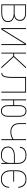

<svg xmlns="http://www.w3.org/2000/svg" viewBox="1712 -2280 576 4040"><g transform="rotate(90 2000.0 -260.0)"><path d="M72 0V-520H255Q275 -520 294.5 -517.5Q314 -515 333 -509Q352 -503 368.5 -492Q385 -481 397 -465Q409 -449 414 -429.5Q419 -410 419 -391Q419 -370 413 -350Q407 -330 394 -314Q381 -298 362.5 -287.5Q344 -277 324 -271Q348 -266 370.5 -255.5Q393 -245 410 -228Q427 -211 435.5 -187.5Q444 -164 444 -140Q444 -117 437.5 -95.5Q431 -74 416.5 -57Q402 -40 383 -29Q364 -18 343 -11.5Q322 -5 299.5 -2.5Q277 0 255 0ZM91 -279H255Q273 -279 290 -281Q307 -283 323.5 -288.5Q340 -294 354.5 -303Q369 -312 379.5 -326Q390 -340 395 -356.5Q400 -373 400 -391Q400 -408 395 -424.5Q390 -441 379.5 -455Q369 -469 354.5 -478Q340 -487 323.5 -492.5Q307 -498 290 -500Q273 -502 255 -502H91ZM91 -18H255Q275 -18 294.5 -20Q314 -22 333 -27.5Q352 -33 369 -43Q386 -53 399 -67.5Q412 -82 418.5 -101Q425 -120 425 -140Q425 -159 418.5 -178Q412 -197 399 -212Q386 -227 369 -236.5Q352 -246 333 -251.5Q314 -257 294.5 -259Q275 -261 255 -261H91Z M572 0V-520H591V-20L899 -520H928V0H909V-500L601 0Z M1088 0V-520H1107V-269H1162L1392 -520H1418L1179 -260L1418 0H1392L1162 -251H1107V0Z M1518 0V-18Q1529 -18 1540 -21.5Q1551 -25 1559 -33Q1567 -41 1572.5 -51.5Q1578 -62 1581.5 -72.5Q1585 -83 1587.5 -94.5Q1590 -106 1591.5 -117Q1593 -128 1594.5 -139.5Q1596 -151 1596.5 -162Q1597 -173 1597.5 -184.5Q1598 -196 1598.5 -207.5Q1599 -219 1599 -230.5Q1599 -242 1599 -253V-520H1928V0H1909V-502H1618V-253Q1618 -238 1618 -223Q1618 -208 1617.5 -192.5Q1617 -177 1616 -162Q1615 -147 1613 -132Q1611 -117 1608.5 -102Q1606 -87 1601.5 -72.5Q1597 -58 1590.5 -44.5Q1584 -31 1573 -20.5Q1562 -10 1547.5 -5Q1533 0 1518 0Z M2315 8Q2297 8 2279 3.5Q2261 -1 2246.5 -11.5Q2232 -22 2221.5 -37Q2211 -52 2204.5 -69Q2198 -86 2196 -104Q2194 -122 2194 -140V-251H2091V0H2072V-520H2091V-269H2194V-380Q2194 -398 2196 -416Q2198 -434 2204.5 -451Q2211 -468 2221.5 -483Q2232 -498 2246.5 -508.5Q2261 -519 2279 -523.5Q2297 -528 2315 -528Q2333 -528 2351 -523.5Q2369 -519 2383.5 -508.5Q2398 -498 2408.5 -483Q2419 -468 2425 -451Q2431 -434 2433.5 -416Q2436 -398 2436 -380V-140Q2436 -122 2433.5 -104Q2431 -86 2425 -69Q2419 -52 2408.5 -37Q2398 -22 2383.5 -11.5Q2369 -1 2351 3.5Q2333 8 2315 8ZM2315 -10Q2330 -10 2345.5 -14Q2361 -18 2373.5 -27.5Q2386 -37 2394.5 -50.5Q2403 -64 2408 -78.5Q2413 -93 2415 -108.5Q2417 -124 2417 -140V-380Q2417 -396 2415 -411.5Q2413 -427 2408 -441.5Q2403 -456 2394.5 -469.5Q2386 -483 2373.5 -492.5Q2361 -502 2345.5 -506Q2330 -510 2315 -510Q2299 -510 2284 -506Q2269 -502 2256.5 -492.5Q2244 -483 2235.5 -469.5Q2227 -456 2222 -441.5Q2217 -427 2215 -411.5Q2213 -396 2213 -380V-140Q2213 -124 2215 -108.5Q2217 -93 2222 -78.5Q2227 -64 2235.5 -50.5Q2244 -37 2256.5 -27.5Q2269 -18 2284 -14Q2299 -10 2315 -10Z M2909 0V-233Q2874 -213 2834 -202Q2794 -191 2754 -191Q2728 -191 2702 -196.5Q2676 -202 2653.5 -214.5Q2631 -227 2613.5 -247Q2596 -267 2586.5 -291.5Q2577 -316 2574.5 -342Q2572 -368 2572 -394V-520H2591V-394Q2591 -371 2593 -347Q2595 -323 2603.5 -301.5Q2612 -280 2627.5 -261.5Q2643 -243 2663.5 -231Q2684 -219 2707 -214Q2730 -209 2754 -209Q2795 -209 2834.5 -221Q2874 -233 2909 -255V-520H2928V0Z M3242 8Q3220 8 3198.5 5.5Q3177 3 3156.5 -4.5Q3136 -12 3118 -25Q3100 -38 3087.5 -55.5Q3075 -73 3069.5 -94.5Q3064 -116 3064 -138Q3064 -162 3071 -184.5Q3078 -207 3094 -225Q3110 -243 3131 -254.5Q3152 -266 3174.5 -272.5Q3197 -279 3220.5 -281Q3244 -283 3268 -283H3409V-345Q3409 -366 3405 -388Q3401 -410 3392 -429.5Q3383 -449 3367.5 -465.5Q3352 -482 3332.5 -492Q3313 -502 3291.5 -506Q3270 -510 3248 -510Q3230 -510 3211.5 -508Q3193 -506 3175 -500Q3157 -494 3141 -483.5Q3125 -473 3113.5 -458.5Q3102 -444 3096 -426.5Q3090 -409 3089 -390H3070Q3070 -411 3077 -431.5Q3084 -452 3097 -468.5Q3110 -485 3127.5 -497Q3145 -509 3165 -516Q3185 -523 3206 -525.5Q3227 -528 3248 -528Q3273 -528 3297 -523.5Q3321 -519 3342.5 -508Q3364 -497 3381.5 -479Q3399 -461 3409.5 -439Q3420 -417 3424 -393Q3428 -369 3428 -345V0H3409V-97Q3399 -72 3382.5 -51Q3366 -30 3343.5 -16.5Q3321 -3 3295 2.5Q3269 8 3242 8ZM3245 -10Q3268 -10 3290 -14Q3312 -18 3331.5 -29Q3351 -40 3366.5 -56.5Q3382 -73 3391.5 -93Q3401 -113 3405 -135.5Q3409 -158 3409 -180V-265H3268Q3247 -265 3226 -263.5Q3205 -262 3184.5 -256.5Q3164 -251 3145 -241Q3126 -231 3111.5 -216Q3097 -201 3090 -180.5Q3083 -160 3083 -139Q3083 -120 3088.5 -101Q3094 -82 3105.5 -66Q3117 -50 3133.5 -39Q3150 -28 3168.5 -21.5Q3187 -15 3206.5 -12.5Q3226 -10 3245 -10Z M3747 8Q3721 8 3695 2.5Q3669 -3 3647 -17Q3625 -31 3608 -52Q3591 -73 3581 -97Q3571 -121 3567.5 -147.5Q3564 -174 3564 -200V-320Q3564 -346 3567.5 -372.5Q3571 -399 3581 -423Q3591 -447 3608 -468Q3625 -489 3647 -503Q3669 -517 3695 -522.5Q3721 -528 3747 -528Q3771 -528 3794.5 -524Q3818 -520 3839 -510Q3860 -500 3878 -484Q3896 -468 3907.5 -447Q3919 -426 3924.5 -403Q3930 -380 3930 -356V-355H3911V-356Q3911 -388 3899 -418.5Q3887 -449 3864 -470.5Q3841 -492 3810 -501Q3779 -510 3747 -510Q3724 -510 3700.5 -504.5Q3677 -499 3657 -486.5Q3637 -474 3622 -454.5Q3607 -435 3598.5 -413Q3590 -391 3586.5 -367.5Q3583 -344 3583 -320V-269H3803V-251H3583V-200Q3583 -176 3586.5 -152.5Q3590 -129 3598.5 -107Q3607 -85 3622 -65.5Q3637 -46 3657 -33.5Q3677 -21 3700.5 -15.5Q3724 -10 3747 -10Q3779 -10 3810 -19Q3841 -28 3864 -49.5Q3887 -71 3899 -101.5Q3911 -132 3911 -164V-165H3930V-164Q3930 -140 3924.5 -117Q3919 -94 3907.5 -73Q3896 -52 3878 -36Q3860 -20 3839 -10Q3818 0 3794.5 4Q3771 8 3747 8Z"/></g></svg>

Font: Iosevka Term Curly Thin
Style: Regular
Weight: 100
Designer: Belleve Invis
Foundry: Belleve Invis
Version: Version 32.3.0